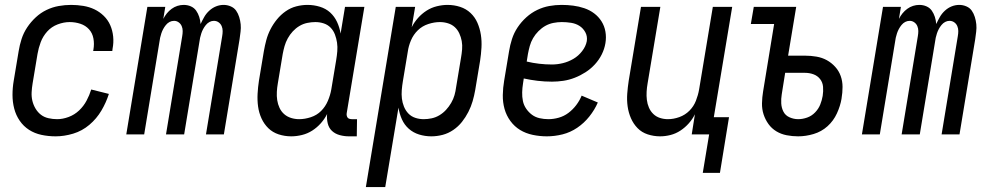

<svg xmlns="http://www.w3.org/2000/svg" viewBox="-20 -548 4040 783"><path d="M207 8Q177 8 149 2Q121 -4 98.5 -18.5Q76 -33 60.5 -55.5Q45 -78 38 -105Q31 -132 31 -161Q31 -190 36 -219L56 -339Q60 -364 68 -389Q76 -414 91 -436.5Q106 -459 126 -477.5Q146 -496 170 -507.5Q194 -519 219.5 -523.5Q245 -528 270 -528Q295 -528 319.5 -524Q344 -520 365 -510Q386 -500 403 -483.5Q420 -467 429.5 -445.5Q439 -424 441.5 -399Q444 -374 439 -349L438 -340H360L361 -346Q365 -369 361 -391Q357 -413 343 -428.5Q329 -444 308 -451Q287 -458 264 -458Q240 -458 215 -448.5Q190 -439 172.5 -419.5Q155 -400 146 -376Q137 -352 133 -328L113 -208Q110 -190 109 -172Q108 -154 112 -137Q116 -120 125 -105Q134 -90 147 -80Q160 -70 177.5 -66Q195 -62 213 -62Q236 -62 260 -71Q284 -80 302.5 -97.5Q321 -115 333 -137.5Q345 -160 352 -183L424 -165Q413 -130 393.5 -97Q374 -64 344.5 -39Q315 -14 278.5 -3Q242 8 207 8Z M495 0 581 -520H654L646 -471Q652 -483 660.5 -493.5Q669 -504 680 -512Q691 -520 703.5 -524Q716 -528 729 -528Q745 -528 758.5 -522Q772 -516 780 -504.5Q788 -493 792.5 -479Q797 -465 798 -450Q805 -465 813 -479Q821 -493 833.5 -504.5Q846 -516 861 -522Q876 -528 892 -528Q907 -528 921 -522Q935 -516 943 -504.5Q951 -493 955.5 -478.5Q960 -464 961.5 -449Q963 -434 961 -418.5Q959 -403 957 -388L893 0H820L886 -400Q888 -411 888 -421.5Q888 -432 884 -441.5Q880 -451 871.5 -457Q863 -463 852 -463Q843 -463 834.5 -458.5Q826 -454 819.5 -446Q813 -438 808.5 -429.5Q804 -421 801 -412Q798 -403 796 -394Q794 -385 793 -376L731 0H657L723 -400Q725 -411 725 -421.5Q725 -432 721 -441.5Q717 -451 708.5 -457Q700 -463 690 -463Q680 -463 671.5 -458.5Q663 -454 656.5 -446Q650 -438 645.5 -429.5Q641 -421 638 -412Q635 -403 633 -394Q631 -385 630 -376L568 0Z M1168 8Q1141 8 1116.5 0Q1092 -8 1074.5 -25Q1057 -42 1046.5 -65Q1036 -88 1032.5 -113.5Q1029 -139 1030.5 -166Q1032 -193 1036 -219L1056 -339Q1060 -362 1066 -384.5Q1072 -407 1083 -428.5Q1094 -450 1109.5 -469Q1125 -488 1145 -502Q1165 -516 1188 -522Q1211 -528 1234 -528Q1260 -528 1284.5 -520.5Q1309 -513 1326.5 -497Q1344 -481 1354.5 -458.5Q1365 -436 1369 -411L1387 -520H1466L1394 -87Q1393 -82 1394 -77Q1395 -72 1397.5 -68.5Q1400 -65 1405 -63.5Q1410 -62 1415 -62H1436L1435 8H1403Q1384 8 1365.5 3Q1347 -2 1334 -14Q1321 -26 1316.5 -45Q1312 -64 1314 -83Q1304 -63 1288.5 -45.5Q1273 -28 1253.5 -15.5Q1234 -3 1211.5 2.5Q1189 8 1168 8ZM1200 -62Q1223 -62 1247.5 -70Q1272 -78 1289.5 -95.5Q1307 -113 1317 -136.5Q1327 -160 1331 -183L1351 -303Q1354 -321 1355.5 -339Q1357 -357 1354.5 -374Q1352 -391 1346 -407Q1340 -423 1328.5 -435Q1317 -447 1300.5 -452.5Q1284 -458 1266 -458Q1250 -458 1233 -454.5Q1216 -451 1201 -442Q1186 -433 1174 -420Q1162 -407 1153.5 -391.5Q1145 -376 1140.5 -360Q1136 -344 1133 -328L1113 -208Q1110 -191 1109 -173.5Q1108 -156 1110.5 -139.5Q1113 -123 1120 -108Q1127 -93 1139 -82.5Q1151 -72 1167 -67Q1183 -62 1200 -62Z M1472 215 1594 -520H1673L1659 -437Q1669 -457 1684.5 -474.5Q1700 -492 1719.5 -504.5Q1739 -517 1761.5 -522.5Q1784 -528 1805 -528Q1832 -528 1856.5 -520Q1881 -512 1899 -495Q1917 -478 1927 -455Q1937 -432 1941 -406.5Q1945 -381 1943.5 -354Q1942 -327 1938 -301L1918 -181Q1914 -158 1907.5 -135.5Q1901 -113 1890 -91.5Q1879 -70 1864 -51Q1849 -32 1828.5 -18Q1808 -4 1785 2Q1762 8 1739 8Q1713 8 1689 0.5Q1665 -7 1647 -23Q1629 -39 1619 -61.5Q1609 -84 1605 -109L1551 215ZM1708 -62Q1724 -62 1740.5 -65.5Q1757 -69 1772 -78Q1787 -87 1799 -100Q1811 -113 1820 -128.5Q1829 -144 1833.5 -160Q1838 -176 1840 -192L1860 -312Q1863 -329 1864.5 -346.5Q1866 -364 1863 -380.5Q1860 -397 1853 -412Q1846 -427 1834.5 -437.5Q1823 -448 1807 -453Q1791 -458 1774 -458Q1751 -458 1726.5 -450Q1702 -442 1684 -424.5Q1666 -407 1656 -383.5Q1646 -360 1643 -337L1623 -217Q1620 -199 1618.5 -181Q1617 -163 1619 -146Q1621 -129 1627.5 -113Q1634 -97 1645.5 -85Q1657 -73 1673.5 -67.5Q1690 -62 1708 -62Z M2210 8Q2181 8 2152.5 2Q2124 -4 2101 -18Q2078 -32 2061.5 -54.5Q2045 -77 2037.5 -104Q2030 -131 2030.5 -160.5Q2031 -190 2036 -219L2056 -339Q2060 -364 2068 -389Q2076 -414 2091 -436.5Q2106 -459 2126.5 -477.5Q2147 -496 2171 -507.5Q2195 -519 2220 -523.5Q2245 -528 2270 -528Q2294 -528 2317.5 -525Q2341 -522 2363 -514.5Q2385 -507 2403 -493.5Q2421 -480 2433 -461Q2445 -442 2449 -419Q2453 -396 2449 -372Q2445 -348 2434 -326Q2423 -304 2406 -285.5Q2389 -267 2368 -253.5Q2347 -240 2324 -231Q2301 -222 2277.5 -218.5Q2254 -215 2231 -215Q2201 -215 2172 -218.5Q2143 -222 2116 -228L2113 -208Q2110 -190 2109.5 -171.5Q2109 -153 2112.5 -136Q2116 -119 2126 -104.5Q2136 -90 2149.5 -80Q2163 -70 2180.5 -66Q2198 -62 2217 -62Q2237 -62 2258.5 -68Q2280 -74 2298 -87.5Q2316 -101 2330 -119.5Q2344 -138 2352 -158L2418 -130Q2405 -100 2383.5 -73Q2362 -46 2334 -27Q2306 -8 2274 0Q2242 8 2210 8ZM2231 -285Q2253 -285 2275.5 -290.5Q2298 -296 2318.5 -308Q2339 -320 2354 -339.5Q2369 -359 2373 -380Q2376 -400 2367 -416.5Q2358 -433 2343 -442.5Q2328 -452 2309 -455Q2290 -458 2271 -458Q2254 -458 2236.5 -454.5Q2219 -451 2204 -442.5Q2189 -434 2176 -421Q2163 -408 2154 -392.5Q2145 -377 2140.5 -360.5Q2136 -344 2133 -328L2128 -297Q2153 -291 2179 -288Q2205 -285 2231 -285Z M2846 157 2872 0H2801L2814 -82Q2804 -62 2789 -45Q2774 -28 2755 -15.5Q2736 -3 2714.5 2.5Q2693 8 2672 8Q2646 8 2621.5 0Q2597 -8 2580 -25.5Q2563 -43 2553 -66Q2543 -89 2539.5 -114.5Q2536 -140 2538 -166.5Q2540 -193 2544 -219L2594 -520H2673L2621 -208Q2618 -191 2617 -174Q2616 -157 2618 -140.5Q2620 -124 2626.5 -109Q2633 -94 2644.5 -83Q2656 -72 2671.5 -67Q2687 -62 2704 -62Q2727 -62 2750.5 -70.5Q2774 -79 2791.5 -96.5Q2809 -114 2818 -137Q2827 -160 2831 -183L2887 -520H2966L2891 -70H2953L2916 157Z M3235 8Q3211 8 3188 3.5Q3165 -1 3146 -12.5Q3127 -24 3114 -42Q3101 -60 3094 -81.5Q3087 -103 3087.5 -127Q3088 -151 3092 -175L3137 -450H3042L3054 -520H3227L3194 -321H3263Q3287 -321 3310 -317Q3333 -313 3352 -302.5Q3371 -292 3386 -275.5Q3401 -259 3408.5 -238Q3416 -217 3416 -193.5Q3416 -170 3412 -147V-146Q3407 -116 3393 -85.5Q3379 -55 3354.5 -33Q3330 -11 3298 -1.5Q3266 8 3235 8ZM3235 -62Q3253 -62 3271.5 -68.5Q3290 -75 3304 -89.5Q3318 -104 3325 -121.5Q3332 -139 3335 -157Q3338 -176 3336.5 -194Q3335 -212 3324.5 -225.5Q3314 -239 3297.5 -245Q3281 -251 3263 -251H3182L3168 -163Q3165 -145 3166 -126.5Q3167 -108 3175 -92.5Q3183 -77 3200 -69.5Q3217 -62 3235 -62Z M3495 0 3581 -520H3654L3646 -471Q3652 -483 3660.5 -493.5Q3669 -504 3680 -512Q3691 -520 3703.5 -524Q3716 -528 3729 -528Q3745 -528 3758.5 -522Q3772 -516 3780 -504.5Q3788 -493 3792.5 -479Q3797 -465 3798 -450Q3805 -465 3813 -479Q3821 -493 3833.5 -504.5Q3846 -516 3861 -522Q3876 -528 3892 -528Q3907 -528 3921 -522Q3935 -516 3943 -504.5Q3951 -493 3955.5 -478.5Q3960 -464 3961.5 -449Q3963 -434 3961 -418.5Q3959 -403 3957 -388L3893 0H3820L3886 -400Q3888 -411 3888 -421.5Q3888 -432 3884 -441.5Q3880 -451 3871.5 -457Q3863 -463 3852 -463Q3843 -463 3834.5 -458.5Q3826 -454 3819.5 -446Q3813 -438 3808.5 -429.5Q3804 -421 3801 -412Q3798 -403 3796 -394Q3794 -385 3793 -376L3731 0H3657L3723 -400Q3725 -411 3725 -421.5Q3725 -432 3721 -441.5Q3717 -451 3708.5 -457Q3700 -463 3690 -463Q3680 -463 3671.5 -458.5Q3663 -454 3656.5 -446Q3650 -438 3645.5 -429.5Q3641 -421 3638 -412Q3635 -403 3633 -394Q3631 -385 3630 -376L3568 0Z"/></svg>

Font: Iosevka Fixed
Style: Italic
Weight: 400
Italic angle: -9°
Monospace: yes
Designer: Belleve Invis
Foundry: Belleve Invis
Version: Version 33.2.4